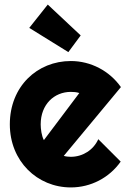

<svg xmlns="http://www.w3.org/2000/svg" viewBox="-20 -810 565 840"><path d="M509 -429C459 -500 377 -543 290 -543C143 -543 23 -432 23 -266C23 -105 143 10 290 10C377 10 458 -32 508 -103L410 -201C389 -154 342 -124 290 -124C280 -124 269 -125 259 -128ZM172 -197C162 -215 158 -246 158 -266C158 -353 217 -408 290 -408C303 -408 315 -407 327 -403ZM333 -655 189 -790 108 -688 279 -582Z"/></svg>

Font: Righteous
Style: Regular
Weight: 400
Designer: Astigmatic (AOETI)
Foundry: Astigmatic (AOETI)
Version: Version 1.000